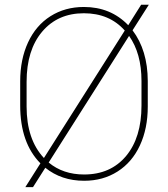

<svg xmlns="http://www.w3.org/2000/svg" viewBox="-20 -750 706 807"><path d="M601.1 -302.2Q601.1 -210 568.1 -138.9Q535.2 -67.9 474.1 -29.1Q413.1 9.8 333.5 9.8Q238.3 9.8 170.4 -44.9L118.7 36.6H86.4L149.9 -63.5Q64.9 -149.4 64.9 -307.1V-408.7Q64.9 -500.5 97.9 -571.8Q130.9 -643.1 192.1 -681.9Q253.4 -720.7 332.5 -720.7Q445.3 -720.7 519 -644L573.2 -730H605.5L537.1 -622.6Q600.6 -538.6 601.1 -409.7ZM91.8 -302.2Q91.8 -163.6 164.6 -85.9L504.4 -621.6Q439.9 -694.3 332.5 -694.3Q222.7 -694.3 157.2 -616.9Q91.8 -539.6 91.8 -406.2ZM574.7 -409.7Q574.7 -525.4 522.5 -599.1L184.6 -66.9Q245.1 -16.6 333.5 -16.6Q444.8 -16.6 509.8 -94.2Q574.7 -171.9 574.7 -306.2Z"/></svg>

Font: RobotoDraft Thin
Style: Regular
Weight: 250
Version: Version 2.001153; 2014